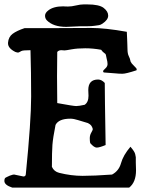

<svg xmlns="http://www.w3.org/2000/svg" viewBox="-20 -856 673 876"><path d="M349.6 -736.3 282.2 -733.4Q223.6 -733.4 194.3 -762.7Q185.5 -771.5 185.5 -784.2Q185.5 -796.9 199.2 -807.6Q222.7 -827.1 268.6 -827.1Q273.4 -827.1 273.4 -826.7Q273.4 -826.2 290 -826.2Q306.6 -826.2 326.7 -831.1Q346.7 -835.9 361.3 -835.9H377.9Q432.6 -835.9 453.1 -819.8Q473.6 -803.7 473.6 -784.7Q473.6 -765.6 447.3 -748Q438.5 -742.2 431.6 -741.2L411.1 -738.3Q397.5 -736.3 379.9 -736.3ZM382.8 -445.3Q382.8 -493.2 427.7 -493.2Q443.4 -493.2 458 -477.5Q458 -425.8 461.9 -194.3Q433.6 -182.6 421.4 -182.6Q409.2 -182.6 391.6 -203.1Q389.6 -210.9 389.6 -225.1Q389.6 -239.3 396.5 -251Q403.3 -262.7 403.3 -266.1Q403.3 -269.5 399.9 -276.9Q396.5 -284.2 390.6 -288.6Q384.8 -293 381.3 -294.4Q377.9 -295.9 366.7 -298.8Q355.5 -301.8 335.9 -308.1Q316.4 -314.5 300.8 -314.5Q248 -314.5 233.4 -286.1Q221.7 -227.5 219.2 -195.3Q216.8 -163.1 216.8 -94.7Q226.6 -73.2 250 -67.4Q304.7 -53.7 356.9 -53.7Q409.2 -53.7 491.2 -59.6Q522.5 -76.2 532.2 -111.8Q542 -147.5 575.2 -186.5Q593.8 -165 596.7 -153.3L599.6 -138.7Q599.6 -136.7 599.6 -127V-114.3Q600.6 -101.6 600.6 -79.1Q600.6 -24.4 569.3 0H36.1Q0 -11.7 0 -30.3Q0 -43 6.3 -45.9Q12.7 -48.8 14.2 -49.8Q15.6 -50.8 19.5 -52.2Q23.4 -53.7 24.9 -54.7Q26.4 -55.7 30.8 -56.6Q35.2 -57.6 37.1 -58.6Q39.1 -59.6 44.9 -59.6L86.9 -50.8Q96.7 -50.8 97.7 -60.5Q122.1 -304.7 122.1 -415Q122.1 -525.4 119.1 -627Q84 -627 77.1 -623Q70.3 -619.1 67.4 -617.7Q64.5 -616.2 61.5 -616.2Q58.6 -616.2 49.8 -619.1Q16.6 -635.7 16.6 -658.2V-661.1Q18.6 -687.5 37.6 -701.7Q56.6 -715.8 91.8 -727.5H189.5L395.5 -728.5Q460 -728.5 558.6 -710.9Q559.6 -694.3 560.1 -677.7Q560.5 -661.1 561 -652.8Q561.5 -644.5 561.5 -635.7Q561.5 -627 562 -622.6Q562.5 -618.2 563 -614.3Q563.5 -610.4 564.9 -606.4Q566.4 -602.5 567.9 -599.1Q569.3 -595.7 572.3 -588.9L576.2 -574.2Q579.1 -567.4 591.3 -555.7Q603.5 -543.9 603.5 -541V-537.1L602.5 -535.2Q554.7 -519.5 538.6 -519.5Q522.5 -519.5 503.9 -521.5Q485.4 -523.4 453.1 -525.4Q450.2 -529.3 450.2 -531.7Q450.2 -534.2 460.4 -543.5Q470.7 -552.7 470.7 -563.5Q470.7 -574.2 466.8 -587.9L462.9 -606.4Q461.9 -610.4 455.6 -614.3Q449.2 -618.2 441.4 -628.9Q404.3 -635.7 368.7 -635.7Q333 -635.7 306.6 -630.9Q280.3 -626 274.4 -626L259.8 -627Q248 -627 241.2 -619.1Q240.2 -574.2 240.2 -507.8Q240.2 -441.4 241.2 -385.7Q315.4 -372.1 327.6 -372.1Q339.8 -372.1 366.2 -377.9Q383.8 -389.6 383.8 -418.9Z"/></svg>

Font: Essays1743
Style: Medium
Weight: 500
Designer: Based on the typeface in a 1743 English translation of the essays of Montaigne.  PostScript/TrueType font designed by Jo
Version: Version 002.100